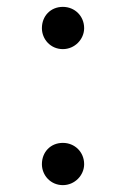

<svg xmlns="http://www.w3.org/2000/svg" viewBox="-20 -524 367 559"><path d="M163 15C198 15 225 -14 225 -46C225 -81 198 -108 163 -108C127 -108 102 -81 102 -46C102 -14 127 15 163 15ZM163 -381C198 -381 225 -410 225 -442C225 -477 198 -504 163 -504C127 -504 102 -477 102 -442C102 -410 127 -381 163 -381Z"/></svg>

Font: Noto Serif CJK KR
Style: Regular
Weight: 400
Designer: Ryoko NISHIZUKA 西塚涼子 (kana & ideographs); Frank Grießhammer (Latin, Greek & Cyrillic); Wenlong ZHANG 张文龙 (bopomofo); San
Foundry: Adobe
Version: Version 2.001;hotconv 1.1.0;makeotfexe 2.6.0